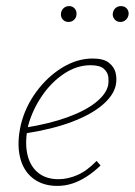

<svg xmlns="http://www.w3.org/2000/svg" viewBox="-20 -605 442 630"><path d="M168 5Q120 5 88 -20Q56 -45 45.5 -90Q35 -135 48 -194Q62 -253 98.5 -303Q135 -353 184 -383Q233 -413 284 -413Q320 -413 337.5 -399Q355 -385 359.5 -365.5Q364 -346 360 -326Q353 -292 316 -260.5Q279 -229 215.5 -205Q152 -181 62 -167V-186Q143 -199 202 -220.5Q261 -242 295 -269.5Q329 -297 335 -326Q337 -337 335.5 -352Q334 -367 321 -379Q308 -391 277 -391Q232 -391 190 -363Q148 -335 117.5 -290Q87 -245 73 -195Q61 -143 69 -102.5Q77 -62 103.5 -39.5Q130 -17 172 -17Q202 -17 233.5 -30.5Q265 -44 297 -77L310 -62Q287 -40 263.5 -25Q240 -10 216.5 -2.5Q193 5 168 5ZM205 -533Q193 -533 186 -541Q179 -549 180 -560Q181 -571 188.5 -578Q196 -585 207 -585Q218 -585 225 -577Q232 -569 231 -558Q231 -548 223.5 -540.5Q216 -533 205 -533ZM375 -533Q363 -533 356 -541.5Q349 -550 350 -560Q351 -571 358.5 -578Q366 -585 377 -585Q389 -585 396 -577Q403 -569 402 -558Q401 -548 393.5 -540.5Q386 -533 375 -533Z"/></svg>

Font: Ysabeau Office Thin
Style: Italic
Weight: 250
Italic angle: -12°
Designer: Christian Thalmann (Catharsis Fonts)
Version: Version 2.001;gftools[0.9.30]; featfreeze: tnum,lnum,ss02